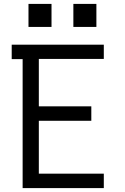

<svg xmlns="http://www.w3.org/2000/svg" viewBox="-20 -964 640 984"><path d="M96 0V-661H40V-735H512V-662H179V-419H448V-345H179V-74H512V0ZM356 -826V-944H474V-826ZM126 -826V-944H244V-826Z"/></svg>

Font: Nova
Style: Regular
Weight: 400
Monospace: yes
Designer: Belleve Invis
Foundry: Belleve Invis
Version: Version 24.1.4; ttfautohint (v1.8.4)